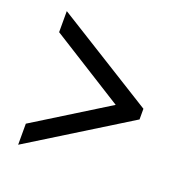

<svg xmlns="http://www.w3.org/2000/svg" viewBox="-99 -705 667 694"><g transform="rotate(20 234.0 -358.0)"><path d="M43 -101 424 -337V-378L43 -615V-534L325 -357L43 -182Z"/></g></svg>

Font: Noto Serif Khmer Condensed ExtraBold
Style: Regular
Weight: 800
Width: 3
Designer: Danh Hong and the Monotype Design Team
Foundry: Monotype Imaging Inc.
Version: Version 2.004